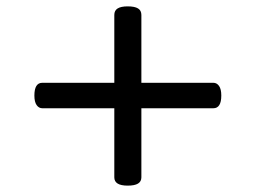

<svg xmlns="http://www.w3.org/2000/svg" viewBox="-20 -738 803 603"><path d="M381 -155Q360 -155 349.5 -161.5Q339 -168 339 -181V-691Q339 -705 349.5 -711.5Q360 -718 381 -718Q403 -718 413.5 -711.5Q424 -705 424 -691V-181Q424 -168 413.5 -161.5Q403 -155 381 -155ZM113 -398Q102 -398 95 -408Q88 -418 88 -438Q88 -478 113 -478H650Q661 -478 668 -468Q675 -458 675 -438Q675 -398 650 -398Z"/></svg>

Font: Playwrite GB S
Style: Regular
Weight: 400
Designer: Veronika Burian, José Scaglione
Foundry: TypeTogether
Version: Version 1.000